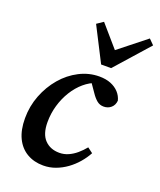

<svg xmlns="http://www.w3.org/2000/svg" viewBox="-143 -853 798 957"><g transform="rotate(20 256.0 -374.5)"><path d="M201 14Q152 14 114.5 -8Q77 -30 56.5 -72.5Q36 -115 36 -177Q36 -241 58.5 -299Q81 -357 119.5 -402Q158 -447 208.5 -473Q259 -499 314 -499Q349 -499 375 -488.5Q401 -478 418 -459.5Q435 -441 441 -417Q439 -393 423 -379Q407 -365 384 -365Q363 -365 347.5 -378Q332 -391 318 -412L273 -477H334V-464H312Q278 -453 248 -427.5Q218 -402 195.5 -365.5Q173 -329 160.5 -286Q148 -243 148 -197Q148 -134 177.5 -103.5Q207 -73 255 -73Q280 -73 302.5 -83Q325 -93 345 -110Q365 -127 382 -148L410 -127Q395 -99 373 -73.5Q351 -48 324 -28.5Q297 -9 266 2.5Q235 14 201 14ZM242 -763 365 -621H306L485 -763L512 -736L354 -558H301L208 -740Z"/></g></svg>

Font: Source Serif 4 18pt SemiBold
Style: Italic
Weight: 600
Italic angle: -12°
Designer: Frank Grießhammer
Foundry: Adobe Systems Incorporated
Version: Version 4.004;hotconv 1.0.116;makeotfexe 2.5.65601